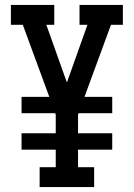

<svg xmlns="http://www.w3.org/2000/svg" viewBox="-20 -755 540 775"><path d="M140 0V-80H205V-151H67V-217H205V-292L203 -298H67V-364H179L72 -655H24V-735H199V-655H167L250 -422L333 -655H301V-735H476V-655H428L321 -364H433V-298H297L295 -292V-217H433V-151H295V-80H360V0Z"/></svg>

Font: Iosevka Slab Medium
Style: Regular
Weight: 500
Monospace: yes
Designer: Belleve Invis
Foundry: Belleve Invis
Version: Version 11.1.1; ttfautohint (v1.8.3)